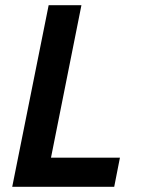

<svg xmlns="http://www.w3.org/2000/svg" viewBox="-20 -718 544 738"><path d="M419 0 441 -112H176L293 -698H167L27 0Z"/></svg>

Font: Braiins Sans SemiBold
Style: Italic
Weight: 600
Italic angle: -11.31°
Designer: Mike Abbink, Paul van der Laan, Pieter van Rosmalen, Jiri Chlebus, Lubos Buracinsky
Foundry: Bold Monday, Sudetype
Version: Version 1.000;hotconv 1.0.109;makeotfexe 2.5.65596